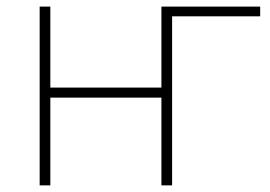

<svg xmlns="http://www.w3.org/2000/svg" viewBox="-20 -559 814 579"><path d="M99.6 -539.1H131.8V-294.9H466.8V-539.1H764.6V-509.8H499V0H466.8V-264.6H131.8V0H99.6Z"/></svg>

Font: Min Sans VF VF
Style: Regular
Weight: 400
Designer: Jinseong-Kim, NotoSansCJK, Nunito
Foundry: Jinseong-Kim
Version: Version 1.420;Glyphs 3.1.2 (3151)